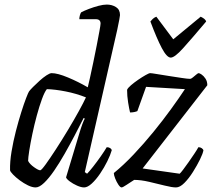

<svg xmlns="http://www.w3.org/2000/svg" viewBox="-20 -820 945 840"><path d="M136 0Q121 0 102.5 -9Q84 -18 66.5 -31Q49 -44 37 -56.5Q25 -69 24 -75Q23 -112 30.5 -157Q38 -202 49.5 -246.5Q61 -291 73 -329Q85 -367 94.5 -391.5Q104 -416 107 -420Q112 -427 125 -440Q138 -453 153.5 -467Q169 -481 183.5 -490.5Q198 -500 206 -500Q232 -500 277.5 -481Q323 -462 364 -438Q367 -449 373.5 -479Q380 -509 388 -546.5Q396 -584 403 -620.5Q410 -657 415 -684Q420 -711 420 -717Q420 -736 399 -736H327Q327 -744 329.5 -753Q332 -762 335 -766Q348 -773 369 -781Q390 -789 411 -794.5Q432 -800 447 -800Q470 -800 487.5 -789Q505 -778 505 -754Q505 -747 493 -690L351 -67L361 -60Q371 -70 387.5 -91Q404 -112 420.5 -135.5Q437 -159 447 -176Q456 -176 462 -172Q468 -168 469 -163Q463 -142 449.5 -114.5Q436 -87 418 -60.5Q400 -34 381.5 -17Q363 0 348 0Q335 0 317 -8Q299 -16 285 -26.5Q271 -37 269 -44L326 -233Q333 -257 340 -276Q347 -295 351 -301L346 -304Q329 -270 307.5 -229Q286 -188 263 -147.5Q240 -107 217 -73.5Q194 -40 173 -20Q152 0 136 0ZM156 -75Q161 -75 179.5 -100.5Q198 -126 224 -166Q250 -206 276.5 -250Q303 -294 324.5 -333Q346 -372 356 -394Q313 -411 267 -420Q221 -429 185 -430Q175 -418 163.5 -386.5Q152 -355 141 -314.5Q130 -274 121.5 -233.5Q113 -193 108 -161Q103 -129 103 -116Q110 -102 129 -88.5Q148 -75 156 -75ZM512 0Q506 0 498 -12Q490 -24 484 -39Q478 -54 478 -63Q520 -97 564.5 -144Q609 -191 651 -242.5Q693 -294 728.5 -343Q764 -392 789 -430L619 -440L581 -334Q577 -332 568.5 -330Q560 -328 549 -328Q545 -344 540.5 -372Q536 -400 536 -427Q539 -435 553 -447Q567 -459 584.5 -471Q602 -483 617 -491.5Q632 -500 637 -500Q643 -500 666.5 -496Q690 -492 719.5 -487.5Q749 -483 775 -479Q801 -475 812 -475Q816 -475 824 -481.5Q832 -488 839 -494Q846 -500 849 -500Q853 -500 862 -494Q871 -488 879 -476Q887 -464 887 -447L604 -83L766 -60Q770 -63 781 -77.5Q792 -92 805 -110.5Q818 -129 830 -147Q842 -165 848 -176Q856 -176 862 -172Q868 -168 870 -163Q868 -149 855 -122.5Q842 -96 824 -67.5Q806 -39 786.5 -19.5Q767 0 750 0Q733 0 701 -8Q669 -16 632.5 -24.5Q596 -33 567 -33Q551 -23 534 -11.5Q517 0 512 0ZM727 -568Q710 -568 688 -609.5Q666 -651 638 -726Q642 -731 648 -737Q654 -743 664 -747L738 -648L858 -747Q879 -737 882 -726Q818 -650 781 -609Q744 -568 727 -568Z"/></svg>

Font: Texturina 72pt 72pt Regular
Style: Italic
Weight: 400
Italic angle: -11°
Designer: Guillermo Torres Carreño
Foundry: Omnibus-Type
Version: Version 1.002; ttfautohint (v1.8.3)